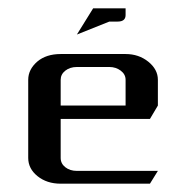

<svg xmlns="http://www.w3.org/2000/svg" viewBox="-20 -442 448 462"><path d="M47.9 -62V-250Q47.9 -274.9 69.8 -293.9Q91.3 -312 126 -312H282.2Q314 -312 336.9 -293.5Q359.9 -274.9 359.9 -250V-188L340.8 -155.8H126V-62Q126 -48.3 137.2 -39.6Q148.4 -30.8 165 -30.8H359.9L340.8 0H126Q92.8 0 70.3 -18.1Q47.9 -36.1 47.9 -62ZM126 -188H282.2V-250Q282.2 -263.2 270.5 -272Q258.8 -280.8 243.2 -280.8H165Q148.4 -280.8 137.2 -272Q126 -263.2 126 -250ZM165 -358.9 204.1 -421.9H282.2V-405.8Q282.2 -390.1 263.2 -390.1H243.2Z"/></svg>

Font: Hhenum
Style: Regular
Weight: 400
Designer: T. Christopher White
Version: Version 1.0